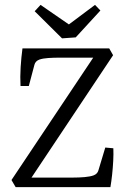

<svg xmlns="http://www.w3.org/2000/svg" viewBox="-20 -766 530 786"><path d="M44 0 27 -29 371 -544 383 -530H226Q200 -530 177.5 -528.5Q155 -527 141 -522Q125 -516 121 -501L98 -414H64Q62 -451 64.5 -491Q67 -531 72 -568H427L443 -540L99 -24L84 -39H278Q304 -39 326.5 -41Q349 -43 363 -48Q379 -54 383 -69L411 -162L444 -159Q445 -135 443.5 -107Q442 -79 439 -51Q436 -23 432 0ZM391 -723 290 -613 234 -609 122 -720 146 -746 262 -666 369 -746Z"/></svg>

Font: Yrsa Light
Style: Regular
Weight: 300
Designer: Anna Giedrys (Yrsa+Rasa design), David Brezina (Yrsa art-direction, Rasa art-direction, design)
Foundry: Rosetta Type Foundry
Version: Version 2.004